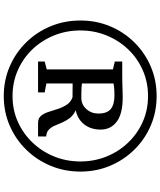

<svg xmlns="http://www.w3.org/2000/svg" viewBox="69 -1023 894 1072"><g transform="rotate(90 516.0 -487.0)"><path d="M94.5 -489Q94.5 -578 126.8 -655Q159 -732 217 -790.5Q275 -849 351.5 -881.8Q428 -914.5 516.5 -914.5Q604.5 -914.5 681 -881.8Q757.5 -849 815.2 -790.5Q873 -732 905.5 -655Q938 -578 938 -489Q938 -400 905.5 -322.2Q873 -244.5 815.2 -185.8Q757.5 -127 681 -94Q604.5 -61 516.5 -61Q428 -61 351.5 -94Q275 -127 217 -185.8Q159 -244.5 126.8 -322.2Q94.5 -400 94.5 -489ZM150 -489Q150 -410.5 177.8 -342Q205.5 -273.5 255.2 -221.2Q305 -169 372 -139.5Q439 -110 516.5 -110Q594 -110 660.2 -139.8Q726.5 -169.5 776.2 -221.8Q826 -274 853.8 -342.5Q881.5 -411 881.5 -489Q881.5 -566.5 853.8 -635Q826 -703.5 776.2 -755.5Q726.5 -807.5 660.2 -837Q594 -866.5 516.5 -866.5Q438.5 -866.5 371.8 -837Q305 -807.5 255.2 -755.2Q205.5 -703 177.8 -634.5Q150 -566 150 -489ZM367.5 -301V-670.5L323.5 -681V-722.5H402.5Q427 -722.5 444.8 -723Q462.5 -723.5 481 -724.2Q499.5 -725 525 -725Q615 -725 659.2 -691.8Q703.5 -658.5 703.5 -602Q703.5 -548 675.2 -511Q647 -474 595.5 -462.5Q623.5 -450 639 -429.8Q654.5 -409.5 663.8 -387.5Q673 -365.5 681.5 -345.8Q690 -326 703.8 -312.8Q717.5 -299.5 742 -298V-252.5H666Q640.5 -252.5 626.8 -268.8Q613 -285 605 -310.5Q597 -336 588.2 -363Q579.5 -390 564.8 -412.5Q550 -435 523 -445L446 -445.5V-299L496 -289.5V-252.5H323.5V-289.5ZM446 -497.5Q454 -496 469 -495.2Q484 -494.5 500 -494.2Q516 -494 526 -494Q563.5 -494 588.8 -522Q614 -550 614 -589.5Q614 -638 588.5 -658.5Q563 -679 513.5 -679Q498 -679 482 -678.2Q466 -677.5 446 -674Z"/></g></svg>

Font: Merriweather 36pt
Style: Regular
Weight: 400
Designer: Eben Sorkin
Foundry: Eben Sorkin
Version: Version 2.100